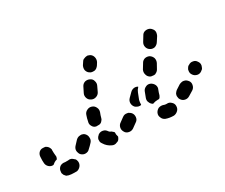

<svg xmlns="http://www.w3.org/2000/svg" viewBox="-86 -445 733 625"><g transform="rotate(-30 280.0 -132.0)"><path d="M444 -1Q444 -10 437 -16Q430 -23 421 -22Q416 -22 413 -23Q411 -23 410 -24Q401 -27 392 -24Q384 -20 380 -12Q376 -3 380 5Q383 14 392 18Q405 23 422 23Q431 22 438 15Q444 9 444 -1ZM73 12Q78 5 77 -4Q76 -9 74 -13Q71 -16 67 -19Q64 -22 59 -23Q55 -24 51 -23Q49 -23 48 -23Q42 -23 39 -23Q30 -25 22 -21Q14 -16 12 -7Q11 -2 11 2Q12 6 14 10Q17 14 20 17Q24 19 28 20Q37 22 48 22Q53 22 58 22Q67 20 73 12ZM216 6Q212 8 208 8Q203 8 199 6Q183 -1 174 -16Q171 -20 170 -24Q170 -28 170 -33Q171 -37 174 -41Q177 -44 180 -47Q188 -52 197 -50Q206 -48 211 -40Q213 -37 217 -35Q221 -34 223 -31Q226 -29 228 -26Q228 -22 228 -18Q229 -14 230 -10Q230 -9 230 -8Q229 -7 229 -6Q227 -1 224 2Q221 5 216 6ZM521 -49Q518 -53 514 -56Q511 -58 506 -59Q502 -60 498 -59Q493 -58 489 -56Q480 -50 472 -45Q469 -43 466 -39Q463 -36 462 -31Q461 -27 462 -23Q462 -18 465 -14Q470 -6 479 -4Q488 -2 496 -7Q504 -12 514 -18Q522 -23 524 -33Q526 -42 521 -49ZM308 -51Q305 -55 301 -57Q298 -60 293 -60Q289 -61 284 -60Q280 -59 276 -56Q268 -50 261 -45Q253 -40 251 -31Q249 -22 254 -14Q258 -6 268 -4Q277 -2 285 -7Q294 -13 303 -20Q311 -25 312 -35Q313 -44 308 -51ZM141 -69Q138 -72 134 -73Q129 -75 125 -74Q120 -74 116 -72Q112 -70 109 -67Q102 -59 96 -53Q93 -50 91 -46Q89 -42 89 -37Q89 -33 91 -28Q92 -24 95 -21Q102 -14 111 -14Q121 -14 127 -21Q135 -28 143 -37Q149 -44 148 -53Q148 -62 141 -69ZM-16 -93Q-9 -100 0 -99Q5 -99 9 -98Q13 -96 16 -93Q19 -90 21 -85Q23 -81 22 -77Q22 -67 23 -58Q24 -54 23 -51Q22 -47 20 -44Q15 -43 10 -40Q6 -37 2 -34Q-7 -33 -14 -39Q-21 -45 -22 -54Q-23 -65 -22 -77Q-22 -86 -16 -93ZM391 -105Q399 -109 408 -105Q412 -103 415 -100Q418 -97 420 -93Q422 -89 422 -84Q422 -80 420 -76Q416 -66 414 -58Q413 -55 411 -52Q409 -50 407 -48Q405 -48 402 -48Q393 -48 384 -45Q383 -44 383 -44Q375 -48 372 -56Q368 -63 371 -72Q374 -81 379 -93Q382 -101 391 -105ZM581 -73Q582 -78 581 -82Q580 -86 577 -90Q572 -98 563 -99Q554 -101 546 -95H545Q541 -92 539 -88Q536 -84 536 -80Q535 -76 536 -71Q537 -67 540 -63Q545 -56 554 -54Q563 -52 571 -58L572 -59Q576 -61 578 -65Q580 -69 581 -73ZM368 -117Q361 -121 354 -120Q346 -119 340 -113Q333 -106 326 -99Q319 -92 319 -83Q319 -74 325 -67Q328 -64 333 -62Q337 -60 341 -60Q343 -60 344 -60Q346 -61 347 -61Q347 -61 347 -62Q347 -70 349 -78Q353 -89 358 -101Q361 -109 367 -115Q368 -116 368 -117ZM170 -100Q172 -111 176 -122Q179 -131 188 -135Q196 -139 205 -136Q214 -133 218 -124Q222 -116 219 -107Q215 -97 213 -89Q212 -84 209 -81Q206 -77 203 -75Q201 -74 200 -74Q198 -73 197 -73Q192 -73 187 -73Q186 -73 186 -73Q186 -73 185 -73Q176 -75 172 -83Q167 -91 170 -100ZM418 -126Q422 -124 427 -124Q431 -123 436 -124Q440 -126 443 -128Q447 -131 449 -135Q454 -144 459 -153Q463 -161 461 -170Q458 -179 450 -184Q442 -188 433 -186Q424 -183 420 -175Q414 -166 409 -157Q405 -148 408 -139Q410 -131 418 -126ZM215 -157Q223 -153 232 -156Q241 -159 245 -167Q249 -176 254 -186Q258 -194 255 -203Q253 -212 244 -216Q236 -220 227 -218Q218 -215 214 -207Q209 -197 204 -187Q200 -179 203 -170Q206 -161 215 -157ZM462 -204Q470 -199 479 -201Q488 -204 493 -212L504 -229Q506 -233 507 -238Q508 -242 507 -246Q506 -251 503 -254Q500 -258 497 -260Q489 -265 479 -263Q470 -261 466 -253L455 -235Q450 -227 452 -218Q454 -209 462 -204ZM247 -267 253 -276Q255 -280 259 -283Q263 -285 267 -286Q271 -287 276 -287Q280 -286 284 -284Q292 -279 294 -270Q296 -261 292 -253L287 -245Q286 -243 285 -242Q284 -241 283 -240Q279 -235 272 -233Q265 -232 258 -234Q256 -235 255 -236Q254 -236 253 -237Q246 -242 244 -251Q243 -259 247 -267Z"/></g></svg>

Font: FRB American Cursive Guidelines Arrows Dashed Extrabold
Style: Bold Italic
Weight: 800
Italic angle: -25°
Version: Version 2.0;Modular Font Editor K font №1